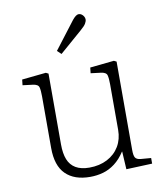

<svg xmlns="http://www.w3.org/2000/svg" viewBox="-85 -826 782 911"><g transform="rotate(-10 305.5 -371.0)"><path d="M276 14Q200 14 158.5 -27Q117 -68 117 -153V-402Q117 -431 113 -446Q109 -461 83 -464L35 -470L38 -497L154 -509L166 -503V-162Q166 -118 177.5 -89Q189 -60 214.5 -45Q240 -30 280 -30Q329 -30 366.5 -49.5Q404 -69 424.5 -103.5Q445 -138 445 -183V-402Q445 -431 441 -446Q437 -461 411 -464L363 -470L366 -497L482 -509L494 -503V-77Q494 -50 500.5 -40Q507 -30 526 -28L576 -24V3L451 8L446 -78H445Q423 -44 396 -23.5Q369 -3 339 5.5Q309 14 276 14ZM243 -584 224 -602 325 -734Q334 -745 341.5 -750.5Q349 -756 356 -756Q363 -756 369.5 -751.5Q376 -747 380 -740Q384 -733 384 -726Q384 -717 377.5 -706Q371 -695 351 -678Z"/></g></svg>

Font: Literata ExtraLight
Style: Regular
Weight: 250
Designer: Latin by Veronika Burian and Jose Scaglione. Greek by Irene Vlachou. Cyrillic by Vera Evstafieva.
Foundry: TypeTogether
Version: Version 3.103;gftools[0.9.29]